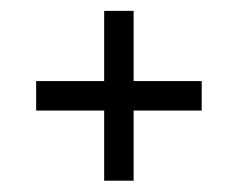

<svg xmlns="http://www.w3.org/2000/svg" viewBox="-20 -409 434 350"><path d="M45.9 -207.5V-261.2H347.7V-207.5ZM223.6 -79.6H169.9V-389.2H223.6Z"/></svg>

Font: Markazi Text
Style: Regular
Weight: 400
Designer: Borna Izadpanah (Arabic designer), Fiona Ross (Arabic design director) and Florian Runge (Latin designer)
Foundry: Borna Izadpanah and Florian Runge
Version: Version 1.000